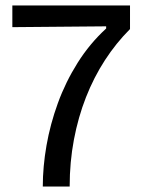

<svg xmlns="http://www.w3.org/2000/svg" viewBox="-20 -680 521 700"><path d="M136 0Q136 -72 149.5 -149.5Q163 -227 191 -304Q219 -381 263 -451Q307 -521 367 -576V-584L25 -581V-660H454V-574Q403 -523 362.5 -460.5Q322 -398 293.5 -325.5Q265 -253 249.5 -171Q234 -89 234 0Z"/></svg>

Font: Bricolage Grotesque 28pt
Style: Regular
Weight: 400
Version: Version 1.001;gftools[0.9.33.dev8+g029e19f]